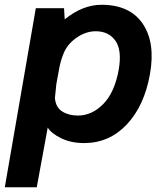

<svg xmlns="http://www.w3.org/2000/svg" viewBox="-23 -584 700 804"><path d="M401.9 -564Q520.5 -564 574.5 -484.9Q628.4 -405.8 605 -273.9Q581.5 -141.1 508.1 -63Q434.6 15.1 329.1 15.1Q275.4 15.1 234.1 -4.6Q192.9 -24.4 176.8 -49.8L130.9 200.2H-2.9L127 -549.8H245.1L248 -502.9Q323.2 -564 401.9 -564ZM474.1 -292Q488.3 -374 460.2 -413.6Q432.1 -453.1 377.9 -453.1Q335 -453.1 294.9 -424.3Q254.9 -395.5 240.2 -352.1Q230.5 -327.6 225.1 -297.9L212.9 -231.9Q211.9 -226.1 207 -173.8Q210 -134.8 237.3 -117.4Q264.6 -100.1 303.2 -100.1Q361.8 -100.1 409.4 -148.4Q457 -196.8 474.1 -292Z"/></svg>

Font: Stilu SemiBold
Style: Italic
Weight: 600
Italic angle: -10°
Designer: Genilson Lima Santos
Foundry: Genilson Lima Santos
Version: Version 1.200;PS 001.200;hotconv 1.0.88;makeotf.lib2.5.64775